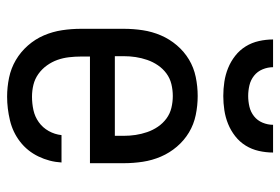

<svg xmlns="http://www.w3.org/2000/svg" viewBox="-144 -636 788 540"><g transform="rotate(90 250.0 -366.0)"><path d="M252 8Q225 8 198.5 2.5Q172 -3 149 -16.5Q126 -30 108 -50.5Q90 -71 79.5 -95.5Q69 -120 65 -146.5Q61 -173 61 -200V-320Q61 -347 65 -373.5Q69 -400 79.5 -424.5Q90 -449 107.5 -469.5Q125 -490 147.5 -503.5Q170 -517 196.5 -522.5Q223 -528 250 -528Q277 -528 303.5 -522.5Q330 -517 352.5 -503.5Q375 -490 392.5 -469.5Q410 -449 420.5 -424.5Q431 -400 435 -373.5Q439 -347 439 -320V-225H139V-200Q139 -183 141 -166Q143 -149 148.5 -133.5Q154 -118 164 -104Q174 -90 188 -80Q202 -70 218.5 -66Q235 -62 252 -62Q271 -62 289.5 -66Q308 -70 323.5 -81Q339 -92 348.5 -109Q358 -126 360 -145H437Q435 -111 420 -80Q405 -49 378.5 -28.5Q352 -8 318.5 0Q285 8 252 8ZM362 -295V-320Q362 -337 359.5 -353.5Q357 -370 351.5 -386Q346 -402 336.5 -416Q327 -430 313.5 -440Q300 -450 283.5 -454Q267 -458 250 -458Q233 -458 216.5 -454Q200 -450 186.5 -440Q173 -430 163.5 -416Q154 -402 148.5 -386Q143 -370 140.5 -353.5Q138 -337 138 -320V-295ZM250 -600Q230 -600 210 -603Q190 -606 171.5 -613.5Q153 -621 137 -633.5Q121 -646 110.5 -663Q100 -680 95.5 -700Q91 -720 91 -740H169Q169 -725 175 -710.5Q181 -696 193 -686.5Q205 -677 220 -673.5Q235 -670 250 -670Q265 -670 280 -673.5Q295 -677 307 -686.5Q319 -696 325 -710.5Q331 -725 331 -740H409Q409 -720 404.5 -700Q400 -680 389.5 -663Q379 -646 363 -633.5Q347 -621 328.5 -613.5Q310 -606 290 -603Q270 -600 250 -600Z"/></g></svg>

Font: Iosevka Slab
Style: Regular
Weight: 400
Monospace: yes
Designer: Belleve Invis
Foundry: Belleve Invis
Version: Version 11.2.4; ttfautohint (v1.8.3)